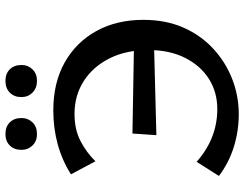

<svg xmlns="http://www.w3.org/2000/svg" viewBox="-116 -770 898 706"><g transform="rotate(-90 333.0 -417.0)"><path d="M266 12Q205 12 146.5 -6Q88 -24 39 -61L91 -143Q134 -105 182.5 -86Q231 -67 285 -67Q347 -67 395.5 -97.5Q444 -128 473 -185Q502 -242 502 -320Q502 -402 471.5 -463Q441 -524 388 -558Q335 -592 267 -592Q210 -592 167.5 -570Q125 -548 93 -515L45 -605Q95 -637 154.5 -653.5Q214 -670 280 -670Q382 -670 456.5 -628Q531 -586 572 -511.5Q613 -437 613 -339Q613 -256 584.5 -191.5Q556 -127 506.5 -81.5Q457 -36 395 -12Q333 12 266 12ZM189 -291 195 -379 541 -373 535 -300ZM193 -730Q167 -730 151 -746.5Q135 -763 135 -787Q135 -814 151 -830Q167 -846 193 -846Q220 -846 236 -830Q252 -814 252 -787Q252 -763 236 -746.5Q220 -730 193 -730ZM389 -730Q362 -730 345.5 -746.5Q329 -763 329 -787Q329 -814 345.5 -830Q362 -846 389 -846Q415 -846 431 -830Q447 -814 447 -787Q447 -763 431 -746.5Q415 -730 389 -730Z"/></g></svg>

Font: Ysabeau Office SemiBold
Style: Regular
Weight: 600
Designer: Christian Thalmann (Catharsis Fonts)
Version: Version 2.001;gftools[0.9.30]; featfreeze: tnum,lnum,ss02